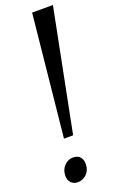

<svg xmlns="http://www.w3.org/2000/svg" viewBox="-170 -923 599 976"><g transform="rotate(-20 129.5 -435.0)"><path d="M146.5 -880H259L129 -222.5H79.5ZM21.5 -45.5Q22.5 -76.5 42.8 -96.8Q63 -117 89 -117Q115.5 -117 128.2 -100.8Q141 -84.5 139.5 -61Q138.5 -28.5 117.8 -9.2Q97 10 70 10Q48.5 10 34.2 -5Q20 -20 21.5 -45.5Z"/></g></svg>

Font: Merriweather 72pt
Style: Italic
Weight: 400
Italic angle: -7.8°
Version: Version 2.101